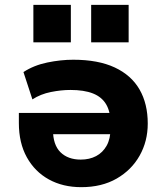

<svg xmlns="http://www.w3.org/2000/svg" viewBox="-20 -763 690 794"><path d="M316 11Q240 11 182 -21Q124 -53 91 -112.5Q58 -172 58 -254V-296H460V-208H184L199 -227Q199 -164 230 -133.5Q261 -103 314 -103Q350 -103 377.5 -117.5Q405 -132 421 -160.5Q437 -189 437 -231V-253Q437 -301 419 -331.5Q401 -362 364.5 -376.5Q328 -391 271 -391Q233 -391 190.5 -382.5Q148 -374 114 -352L77 -465Q120 -493 175.5 -504.5Q231 -516 283 -516Q386 -516 454.5 -484Q523 -452 557 -393Q591 -334 591 -252Q591 -179 557.5 -119.5Q524 -60 462.5 -24.5Q401 11 316 11ZM357 -588V-743H512V-588ZM118 -588V-743H273V-588Z"/></svg>

Font: Nunito Sans 6pt ExtraBold
Style: Regular
Weight: 800
Version: Version 3.101;gftools[0.9.27]